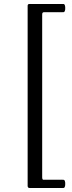

<svg xmlns="http://www.w3.org/2000/svg" viewBox="-20 -767 360 960"><path d="M127.9 172.9Q118.2 172.9 118.2 162.1V-737.8Q118.2 -747.1 127 -747.1H296.9Q306.2 -747.1 306.2 -726.6Q306.2 -706.1 296.9 -706.1H200.2Q190.9 -706.1 190.9 -694.8V118.2Q190.9 131.8 196.8 131.8H296.9Q306.2 131.8 306.2 152.3Q306.2 172.9 296.9 172.9Z"/></svg>

Font: Junicode SmCond Medium
Style: Italic
Weight: 500
Width: 4
Italic angle: -11°
Designer: Peter S. Baker
Version: Version 2.206